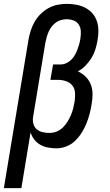

<svg xmlns="http://www.w3.org/2000/svg" viewBox="-50 -763 570 998"><path d="M-30 215 98 -556Q102 -579 109.5 -603Q117 -627 129.5 -649Q142 -671 160.5 -689.5Q179 -708 201.5 -720.5Q224 -733 248.5 -738Q273 -743 297 -743Q322 -743 346.5 -738.5Q371 -734 392.5 -723Q414 -712 430 -694Q446 -676 453.5 -653Q461 -630 461.5 -605Q462 -580 457 -554Q453 -530 446 -507Q439 -484 426 -462.5Q413 -441 395 -422.5Q377 -404 355 -392Q377 -382 395 -364.5Q413 -347 422 -323.5Q431 -300 431 -273.5Q431 -247 426 -220Q422 -195 415.5 -170Q409 -145 399 -120.5Q389 -96 374.5 -73Q360 -50 340.5 -31Q321 -12 295 -2Q269 8 244 8Q222 8 200 4Q178 0 159.5 -10.5Q141 -21 128 -38Q115 -55 109 -75L61 215ZM207 -72Q226 -72 244 -79Q262 -86 276 -99.5Q290 -113 300.5 -130Q311 -147 318.5 -164.5Q326 -182 330.5 -200Q335 -218 338 -236Q341 -258 340 -280Q339 -302 326.5 -318Q314 -334 293.5 -341Q273 -348 251 -348H212L226 -428H265Q280 -428 294.5 -434.5Q309 -441 320.5 -452.5Q332 -464 339.5 -477.5Q347 -491 352.5 -505.5Q358 -520 362 -534.5Q366 -549 368 -564Q371 -583 370 -601.5Q369 -620 359.5 -635Q350 -650 332.5 -656.5Q315 -663 296 -663Q282 -663 267.5 -659Q253 -655 240.5 -646Q228 -637 218.5 -624.5Q209 -612 203 -598.5Q197 -585 193 -571Q189 -557 186 -542L122 -155Q119 -137 123.5 -119.5Q128 -102 141 -91Q154 -80 171.5 -76Q189 -72 207 -72Z"/></svg>

Font: Iosevka Medium Oblique
Style: Regular
Weight: 500
Italic angle: -9°
Monospace: yes
Designer: Belleve Invis
Foundry: Belleve Invis
Version: Version 32.5.0; ttfautohint (v1.8.4)